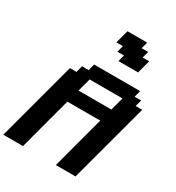

<svg xmlns="http://www.w3.org/2000/svg" viewBox="-280 -1416 1450 1582"><g transform="rotate(30 444.5 -625.0)"><path d="M500 0H687.5L888.7 -750H826.2L842.8 -812.5H780.3L796.9 -875H359.4L342.8 -812.5H280.3L263.7 -750H201.2L0 0H187.5Q209.5 -83 254.2 -250Q298.8 -417 321.3 -500H633.8Q611.3 -417 566.7 -250Q522 -83 500 0ZM667.5 -625H355Q360.4 -646 371.6 -687.7Q382.8 -729.5 388.7 -750H701.2Q695.8 -729.5 684.6 -687.5Q673.3 -645.5 667.5 -625ZM518.1 -1000H705.6Q710.9 -1020.5 721.9 -1062.3Q732.9 -1104 738.8 -1125H676.3L693.4 -1187.5H630.9L647.5 -1250H460Q454.6 -1229 443.4 -1187.5Q432.1 -1146 426.3 -1125H488.8L472.2 -1062.5H534.7Z"/></g></svg>

Font: Faithful 32x
Style: SemiboldOblique
Weight: 400
Foundry: Faithful Resource Pack
Version: Version 1.0; January 27, 2023